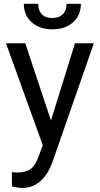

<svg xmlns="http://www.w3.org/2000/svg" viewBox="-20 -750 513 984"><path d="M10.7 0ZM241.2 -132.3 364.3 -528.3H460.9L248.5 81.5Q199.2 213.4 91.8 213.4L74.7 211.9L41 205.6V132.3L65.4 134.3Q111.3 134.3 137 115.7Q162.6 97.2 179.2 47.9L199.2 -5.9L10.7 -528.3H109.4ZM394.5 -730.5Q394.5 -671.4 354.2 -635.5Q314 -599.6 248.5 -599.6Q183.1 -599.6 142.6 -635.7Q102.1 -671.9 102.1 -730.5H175.8Q175.8 -696.3 194.3 -677Q212.9 -657.7 248.5 -657.7Q282.7 -657.7 302 -676.8Q321.3 -695.8 321.3 -730.5Z"/></svg>

Font: Roboto
Style: Regular
Weight: 400
Designer: Google
Version: Version 2.134; 2016; ttfautohint (v1.6)